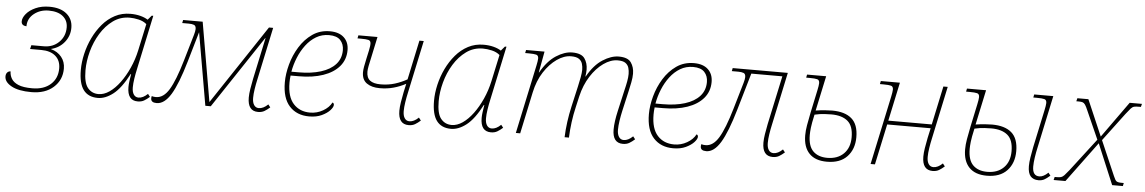

<svg xmlns="http://www.w3.org/2000/svg" viewBox="-32 -884 7350 1232"><g transform="rotate(5 3643.0 -268.0)"><path d="M180 10Q97 10 51.5 -15Q6 -40 6 -76Q6 -92 14.5 -101.5Q23 -111 36 -111Q36 -86 49 -64Q62 -42 93.5 -28.5Q125 -15 183 -15Q258 -15 301.5 -54Q345 -93 345 -157Q345 -208 312 -236.5Q279 -265 220 -265H148L154 -290H234Q293 -290 331.5 -328Q370 -366 370 -423Q370 -468 337.5 -494.5Q305 -521 246 -521Q191 -521 151.5 -489.5Q112 -458 112 -408Q79 -410 79 -437Q79 -460 100 -485.5Q121 -511 159.5 -528.5Q198 -546 249 -546Q320 -546 360 -512.5Q400 -479 400 -423Q400 -371 367.5 -330.5Q335 -290 282 -277V-276Q325 -264 350 -233Q375 -202 375 -158Q375 -85 322 -37.5Q269 10 180 10Z M608 10Q546 10 515 -31.5Q484 -73 484 -160Q484 -210 496.5 -264Q509 -318 533 -368Q557 -418 591.5 -458.5Q626 -499 671 -522.5Q716 -546 770 -546Q805 -546 834 -538.5Q863 -531 883 -518L907 -546H917L843 -198Q836 -167 831 -134.5Q826 -102 826 -77Q826 -48 837 -31.5Q848 -15 868 -15Q897 -15 927 -44L941 -26Q923 -10 906 0Q889 10 865 10Q798 10 798 -77Q798 -94 801 -115.5Q804 -137 808 -161H805Q756 -67 706 -28.5Q656 10 608 10ZM610 -15Q645 -15 680 -39Q715 -63 746.5 -105.5Q778 -148 802.5 -202.5Q827 -257 840 -317L877 -489Q856 -507 825.5 -514Q795 -521 768 -521Q708 -521 661 -487Q614 -453 581 -399Q548 -345 531 -282Q514 -219 514 -160Q514 -80 540.5 -47.5Q567 -15 610 -15Z M987 10Q950 10 950 -17Q950 -21 950.5 -24.5Q951 -28 952 -32Q964 -28 979 -28Q1028 -28 1064 -87.5Q1100 -147 1138 -277L1188 -448Q1191 -459 1193 -468.5Q1195 -478 1195 -485Q1195 -506 1182 -511Q1169 -516 1148 -516H1106L1110 -536H1236L1324 -26L1663 -536H1690L1618 -198Q1611 -167 1606 -134.5Q1601 -102 1601 -77Q1601 -48 1612 -31.5Q1623 -15 1643 -15Q1672 -15 1702 -44L1716 -26Q1698 -10 1681 0Q1664 10 1640 10Q1573 10 1573 -77Q1573 -101 1578 -132Q1583 -163 1590 -198L1647 -466H1645L1335 0H1300L1219 -467L1163 -274Q1120 -126 1078.5 -58Q1037 10 987 10Z M1969 10Q1889 10 1842 -41.5Q1795 -93 1795 -195Q1795 -249 1811.5 -310Q1828 -371 1861 -424.5Q1894 -478 1942.5 -512Q1991 -546 2055 -546Q2114 -546 2146 -516Q2178 -486 2178 -435Q2178 -374 2141 -330.5Q2104 -287 2037.5 -264Q1971 -241 1882 -241H1828Q1825 -217 1825 -195Q1825 -104 1865.5 -59.5Q1906 -15 1973 -15Q2017 -15 2055.5 -37Q2094 -59 2111 -92Q2121 -89 2121 -77Q2121 -63 2102.5 -42.5Q2084 -22 2050 -6Q2016 10 1969 10ZM1831 -266H1878Q1959 -266 2020 -285Q2081 -304 2114.5 -341Q2148 -378 2148 -432Q2148 -471 2125 -496Q2102 -521 2052 -521Q2006 -521 1969 -499Q1932 -477 1904 -440Q1876 -403 1857.5 -357.5Q1839 -312 1831 -266Z M2405 -210Q2352 -210 2320.5 -232.5Q2289 -255 2289 -303Q2289 -317 2292.5 -338Q2296 -359 2303 -390Q2311 -426 2315 -445Q2319 -464 2320 -473.5Q2321 -483 2321 -488Q2321 -508 2306.5 -512Q2292 -516 2257 -516H2235L2239 -536H2362L2335 -409Q2326 -369 2321.5 -346Q2317 -323 2317 -309Q2317 -270 2339.5 -252.5Q2362 -235 2408 -235Q2457 -235 2499 -248Q2541 -261 2578 -282L2632 -536H2660L2588 -198Q2581 -167 2576 -134.5Q2571 -102 2571 -77Q2571 -48 2582 -31.5Q2593 -15 2613 -15Q2642 -15 2672 -44L2686 -26Q2668 -10 2651 0Q2634 10 2610 10Q2543 10 2543 -77Q2543 -101 2548 -132Q2553 -163 2560 -198L2572 -253Q2535 -233 2493.5 -221.5Q2452 -210 2405 -210Z M2883 10Q2821 10 2790 -31.5Q2759 -73 2759 -160Q2759 -210 2771.5 -264Q2784 -318 2808 -368Q2832 -418 2866.5 -458.5Q2901 -499 2946 -522.5Q2991 -546 3045 -546Q3080 -546 3109 -538.5Q3138 -531 3158 -518L3182 -546H3192L3118 -198Q3111 -167 3106 -134.5Q3101 -102 3101 -77Q3101 -48 3112 -31.5Q3123 -15 3143 -15Q3172 -15 3202 -44L3216 -26Q3198 -10 3181 0Q3164 10 3140 10Q3073 10 3073 -77Q3073 -94 3076 -115.5Q3079 -137 3083 -161H3080Q3031 -67 2981 -28.5Q2931 10 2883 10ZM2885 -15Q2920 -15 2955 -39Q2990 -63 3021.5 -105.5Q3053 -148 3077.5 -202.5Q3102 -257 3115 -317L3152 -489Q3131 -507 3100.5 -514Q3070 -521 3043 -521Q2983 -521 2936 -487Q2889 -453 2856 -399Q2823 -345 2806 -282Q2789 -219 2789 -160Q2789 -80 2815.5 -47.5Q2842 -15 2885 -15Z M3990 10Q3923 10 3923 -77Q3923 -126 3940 -200L3970 -332Q3978 -364 3983 -391.5Q3988 -419 3988 -440Q3988 -461 3982.5 -479.5Q3977 -498 3961 -509.5Q3945 -521 3911 -521Q3866 -521 3820 -488.5Q3774 -456 3738 -399.5Q3702 -343 3685 -270L3669 -200Q3657 -149 3650.5 -99.5Q3644 -50 3642 0H3614Q3618 -99 3641 -200L3671 -332Q3678 -361 3683.5 -392Q3689 -423 3689 -440Q3689 -461 3683.5 -479.5Q3678 -498 3661.5 -509.5Q3645 -521 3611 -521Q3566 -521 3520 -489Q3474 -457 3437.5 -400.5Q3401 -344 3385 -268L3328 0H3300L3394 -442Q3397 -457 3399 -468.5Q3401 -480 3401 -488Q3401 -508 3386.5 -512Q3372 -516 3337 -516H3315L3319 -536H3438L3413 -400H3415Q3458 -476 3512.5 -511Q3567 -546 3616 -546Q3675 -546 3696 -516Q3717 -486 3717 -444Q3717 -434 3716 -423Q3715 -412 3713 -400H3715Q3758 -476 3812.5 -511Q3867 -546 3916 -546Q3974 -546 3995 -516Q4016 -486 4016 -444Q4016 -419 4010 -388.5Q4004 -358 3998 -332L3968 -200Q3961 -169 3956 -136Q3951 -103 3951 -77Q3951 -49 3962 -32Q3973 -15 3993 -15Q4022 -15 4052 -44L4066 -26Q4048 -10 4031 0Q4014 10 3990 10Z M4314 10Q4234 10 4187 -41.5Q4140 -93 4140 -195Q4140 -249 4156.5 -310Q4173 -371 4206 -424.5Q4239 -478 4287.5 -512Q4336 -546 4400 -546Q4459 -546 4491 -516Q4523 -486 4523 -435Q4523 -374 4486 -330.5Q4449 -287 4382.5 -264Q4316 -241 4227 -241H4173Q4170 -217 4170 -195Q4170 -104 4210.5 -59.5Q4251 -15 4318 -15Q4362 -15 4400.5 -37Q4439 -59 4456 -92Q4466 -89 4466 -77Q4466 -63 4447.5 -42.5Q4429 -22 4395 -6Q4361 10 4314 10ZM4176 -266H4223Q4304 -266 4365 -285Q4426 -304 4459.5 -341Q4493 -378 4493 -432Q4493 -471 4470 -496Q4447 -521 4397 -521Q4351 -521 4314 -499Q4277 -477 4249 -440Q4221 -403 4202.5 -357.5Q4184 -312 4176 -266Z M4527 10Q4490 10 4490 -17Q4490 -21 4490.5 -24.5Q4491 -28 4492 -32Q4504 -28 4519 -28Q4568 -28 4604 -87.5Q4640 -147 4678 -277L4728 -448Q4731 -459 4733 -468.5Q4735 -478 4735 -485Q4735 -506 4722 -511Q4709 -516 4688 -516H4646L4650 -536H5005L4933 -198Q4926 -167 4921 -134.5Q4916 -102 4916 -77Q4916 -48 4927 -31.5Q4938 -15 4958 -15Q4987 -15 5017 -44L5031 -26Q5013 -10 4996 0Q4979 10 4955 10Q4888 10 4888 -77Q4888 -101 4893 -132Q4898 -163 4905 -198L4972 -511H4772L4703 -274Q4660 -126 4618.5 -58Q4577 10 4527 10Z M5304 10Q5229 10 5190 -30.5Q5151 -71 5151 -147Q5151 -177 5157 -212Q5163 -247 5173 -296L5204 -442Q5207 -457 5209 -468.5Q5211 -480 5211 -488Q5211 -508 5196.5 -512Q5182 -516 5147 -516H5125L5129 -536H5252L5204 -311Q5236 -316 5264.5 -318Q5293 -320 5310 -320Q5392 -320 5435.5 -282.5Q5479 -245 5479 -163Q5479 -86 5434 -38Q5389 10 5304 10ZM5304 -15Q5371 -15 5410 -54Q5449 -93 5449 -160Q5449 -233 5412 -264Q5375 -295 5307 -295Q5291 -295 5262.5 -293.5Q5234 -292 5199 -284Q5186 -226 5183 -198Q5180 -170 5180 -152Q5180 -80 5213 -47.5Q5246 -15 5304 -15Z M5985 10Q5918 10 5918 -77Q5918 -101 5923 -132Q5928 -163 5935 -198L5949 -262H5669L5613 0H5585L5679 -442Q5682 -457 5684 -468.5Q5686 -480 5686 -488Q5686 -508 5671.5 -512Q5657 -516 5622 -516H5600L5604 -536H5727L5674 -287H5954L6007 -536H6035L5963 -198Q5956 -167 5951 -134.5Q5946 -102 5946 -77Q5946 -48 5957 -31.5Q5968 -15 5988 -15Q6017 -15 6047 -44L6061 -26Q6043 -10 6026 0Q6009 10 5985 10Z M6667 10Q6633 10 6615.5 -10.5Q6598 -31 6598 -75Q6598 -99 6603 -131Q6608 -163 6615 -198L6667 -442Q6670 -457 6672 -468.5Q6674 -480 6674 -488Q6674 -508 6659.5 -512Q6645 -516 6610 -516H6588L6592 -536H6715L6643 -198Q6636 -167 6631 -133.5Q6626 -100 6626 -75Q6626 -15 6670 -15Q6697 -15 6727 -44L6741 -26Q6723 -10 6706.5 0Q6690 10 6667 10ZM6334 10Q6259 10 6220 -30.5Q6181 -71 6181 -147Q6181 -177 6187 -212Q6193 -247 6203 -296L6234 -442Q6237 -457 6239 -468.5Q6241 -480 6241 -488Q6241 -508 6226.5 -512Q6212 -516 6177 -516H6155L6159 -536H6282L6234 -311Q6266 -316 6294.5 -318Q6323 -320 6340 -320Q6422 -320 6465.5 -282.5Q6509 -245 6509 -163Q6509 -86 6464 -38Q6419 10 6334 10ZM6334 -15Q6401 -15 6440 -54Q6479 -93 6479 -160Q6479 -233 6442 -264Q6405 -295 6337 -295Q6321 -295 6292.5 -293.5Q6264 -292 6229 -284Q6216 -226 6213 -198Q6210 -170 6210 -152Q6210 -80 6243 -47.5Q6276 -15 6334 -15Z M6764 0 6769 -20H6782Q6800 -20 6810 -23Q6820 -26 6830.5 -37Q6841 -48 6860 -72L7021 -282L6941 -462Q6930 -488 6922.5 -499Q6915 -510 6906 -513Q6897 -516 6881 -516H6865L6870 -536H6941L7041 -304L7207 -536H7286L7281 -516H7269Q7249 -516 7238 -513.5Q7227 -511 7216.5 -499.5Q7206 -488 7186 -462L7051 -282L7147 -60Q7158 -33 7167 -26.5Q7176 -20 7200 -20H7214L7210 0H7141L7032 -260L6840 0Z"/></g></svg>

Font: Noto Serif Thin
Style: Italic
Weight: 100
Italic angle: -12°
Designer: Monotype Design Team
Foundry: Monotype Imaging Inc.
Version: Version 2.014; ttfautohint (v1.8.4.7-5d5b)